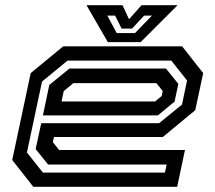

<svg xmlns="http://www.w3.org/2000/svg" viewBox="-20 -718 828 738"><path d="M680 -540 761 -437 730.5 -294.5 606 -191.5H187.5L183 -172L207 -141.5H691L661 0H108L27 -103L98 -437L223 -540ZM638.5 -485H239.5L141.5 -404.5L83.5 -132L145 -54.5H614L620.5 -85.5H165L117 -145L138.5 -244.5H591.5L679.5 -316L699 -408.5ZM618 -454.5 665.5 -395.5 651 -327.5 587 -274.5H145L169.5 -391.5L247 -454.5ZM581 -398.5H262L225 -368L216.5 -328H576L601.5 -349L605.5 -368ZM394.5 -556 312.5 -698H451L476 -644L524 -698H662.5L520.5 -556ZM428.5 -591H499L564 -658H534L487.5 -608H447.5L422.5 -658H392.5Z"/></svg>

Font: Tourney Expanded SemiBold
Style: Italic
Weight: 600
Width: 7
Italic angle: -12°
Designer: Tyler Finck
Foundry: Etcetera Type Co
Version: Version 1.010; ttfautohint (v1.8.3)